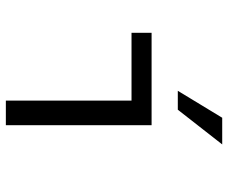

<svg xmlns="http://www.w3.org/2000/svg" viewBox="-80 -680 761 640"><g transform="rotate(90 300.0 -360.5)"><path d="M461.9 -721.2 346.2 -573.2H283.2L373 -721.2ZM89.8 -418.9V-485.8H397.9V0H315.9V-418.9Z"/></g></svg>

Font: SourceCodePro-Regular
Style: Regular
Weight: 400
Monospace: yes
Designer: Paul D. Hunt
Foundry: Adobe Systems Incorporated
Version: Version 1.009;PS 1.000;hotconv 1.0.70;makeotf.lib2.5.5900